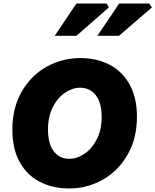

<svg xmlns="http://www.w3.org/2000/svg" viewBox="-20 -1055 881 1088"><path d="M50 -320Q50 -444 103.5 -536.5Q157 -629 245.5 -677.5Q334 -726 435 -726Q527 -726 599.5 -689Q672 -652 714 -577Q756 -502 756 -393Q756 -270 702.5 -177.5Q649 -85 561 -36Q473 13 372 13Q280 13 207 -24Q134 -61 92 -136Q50 -211 50 -320ZM556 -392Q556 -474 522.5 -516Q489 -558 434 -558Q391 -558 348.5 -529.5Q306 -501 279 -447.5Q252 -394 252 -321Q252 -240 285 -197.5Q318 -155 373 -155Q416 -155 458.5 -183.5Q501 -212 528.5 -265.5Q556 -319 556 -392ZM413 -1035H584L597 -1013L413 -852H290ZM655 -1035H826L841 -1013L654 -852H532Z"/></svg>

Font: Nebula Sans Black
Style: Regular
Weight: 900
Italic angle: -9°
Designer: Paul D. Hunt for Adobe (as Source Sans)
Foundry: Nebula Entertainment & Broadcasting LLC
Version: Version 1.010